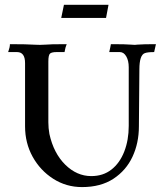

<svg xmlns="http://www.w3.org/2000/svg" viewBox="-20 -760 676 793"><path d="M318.8 12.7Q253.4 12.7 199.7 -21.7Q146 -56.2 114.7 -112.8Q83.5 -169.4 83.5 -238.3V-499.5Q83.5 -544.9 50.3 -544.9H13.7Q21 -564.9 21 -577.6Q88.9 -577.6 127.4 -575.2Q134.8 -574.7 145 -574.7Q160.2 -574.7 170.4 -575.7Q180.7 -576.7 197.3 -577.1Q213.9 -577.6 255.4 -577.6Q250 -565.4 246.6 -544.9H213.4Q194.3 -544.9 187 -539.1Q179.7 -533.2 179.7 -505.9V-254.9Q179.7 -231 184.1 -206.5Q201.7 -127 249.5 -79.8Q297.4 -32.7 356.9 -32.7Q405.8 -32.7 440.2 -59.6Q474.6 -86.4 493.2 -134Q511.7 -181.6 511.7 -240.2V-482.4Q511.7 -509.3 501.5 -527.1Q491.2 -544.9 475.1 -544.9H431.2Q433.6 -557.1 435.1 -562.5Q436.5 -567.9 438 -577.6Q501 -577.6 519.5 -575.7Q529.8 -574.7 537.1 -574.7Q542.5 -574.7 547.9 -575.7Q571.8 -577.6 624 -577.6L616.7 -544.9Q589.4 -544.9 578.1 -540.5Q555.7 -532.7 555.7 -473.1L553.7 -238.3Q553.7 -169.4 527.3 -112.8Q501 -56.2 448.5 -21.7Q396 12.7 318.8 12.7ZM418 -686H232.9L244.1 -740.2H428.2Z"/></svg>

Font: Quaaykop
Style: Medium
Weight: 500
Designer: Tup Wanders
Foundry: Free font, DO NOT SELL
Version: Version 1.00;July 31, 2023;FontCreator 11.5.0.2430 64-bit